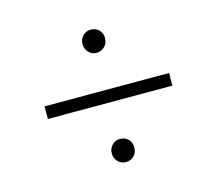

<svg xmlns="http://www.w3.org/2000/svg" viewBox="-73 -666 716 633"><g transform="rotate(-15 284.5 -350.0)"><path d="M246 -537Q246 -553 257 -564.5Q268 -576 284 -576Q301 -576 312 -565Q323 -554 323 -537Q323 -520 311.5 -508.5Q300 -497 284 -497Q268 -497 257 -508.5Q246 -520 246 -537ZM72 -371H497V-328H72ZM246 -164Q246 -180 257 -191.5Q268 -203 284 -203Q301 -203 312 -192Q323 -181 323 -164Q323 -147 312 -135.5Q301 -124 284 -124Q268 -124 257 -135.5Q246 -147 246 -164Z"/></g></svg>

Font: Montserrat Atlas Light
Style: Regular
Weight: 300
Designer: Julieta Ulanovsky
Foundry: Julieta Ulanovsky
Version: Version 7.200